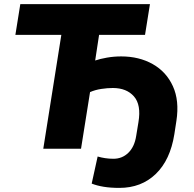

<svg xmlns="http://www.w3.org/2000/svg" viewBox="-20 -725 944 936"><path d="M562 191Q519 191 485.5 185.5Q452 180 427 170L456 38Q473 43 492.5 46Q512 49 533 49Q576 49 606 19.5Q636 -10 644 -63L655 -130Q669 -214 633 -255Q597 -296 530 -296Q504 -296 474 -291.5Q444 -287 419 -276L375 0H191L279 -555H55L79 -705H711L687 -555H463L444 -430Q467 -438 501 -444Q535 -450 571 -450Q658 -450 724.5 -412.5Q791 -375 823 -304.5Q855 -234 840 -136L830 -71Q810 55 739.5 123Q669 191 562 191Z"/></svg>

Font: Nunito Sans Black
Style: Italic
Weight: 900
Italic angle: -9°
Designer: Vernon Adams
Foundry: Vernon Adams
Version: Version 3.006; ttfautohint (v1.8.3)